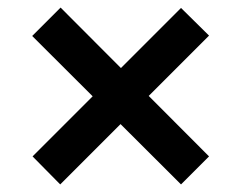

<svg xmlns="http://www.w3.org/2000/svg" viewBox="-20 -575 615 507"><path d="M458 -88 65 -480 140 -555 532 -162ZM532 -481 139 -88 66 -162 458 -554Z"/></svg>

Font: Source Serif 4 Black
Style: Italic
Weight: 900
Italic angle: -12°
Designer: Frank Grießhammer
Foundry: Adobe Systems Incorporated
Version: Version 4.004;hotconv 1.0.116;makeotfexe 2.5.65601